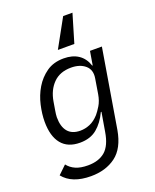

<svg xmlns="http://www.w3.org/2000/svg" viewBox="-176 -873 952 1183"><g transform="rotate(-20 300.0 -281.0)"><path d="M212 212Q88 212 31 141L85 89Q105 115 137 129Q169 143 217 143Q288 143 330 107Q372 71 386 -15L407 -139H403Q374 -77 330.5 -41Q287 -5 219 -5Q139 -5 98 -55.5Q57 -106 57 -201Q57 -251 70 -308.5Q83 -366 112 -414.5Q141 -463 187 -495.5Q233 -528 300 -528Q357 -528 395.5 -502.5Q434 -477 451 -426H454L469 -516H547L461 0Q441 114 375 163Q309 212 212 212ZM246 -74Q278 -74 309 -87Q340 -100 368 -131Q382 -147 400 -176.5Q418 -206 425 -248L441 -346Q450 -400 415.5 -429.5Q381 -459 323 -459Q250 -459 206.5 -415Q163 -371 151 -299L142 -245Q140 -231 138.5 -221.5Q137 -212 137 -201Q137 -139 164.5 -106.5Q192 -74 246 -74ZM387 -774H448L393 -589H285Z"/></g></svg>

Font: IBM Plex Mono
Style: Italic
Weight: 400
Italic angle: -9°
Monospace: yes
Designer: Mike Abbink, Paul van der Laan, Pieter van Rosmalen
Foundry: Bold Monday
Version: Version 2.3